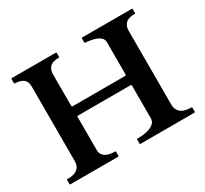

<svg xmlns="http://www.w3.org/2000/svg" viewBox="-140 -889 1161 1090"><g transform="rotate(-30 440.0 -344.0)"><path d="M33.2 0Q30.8 0 30 -1.5Q29.3 -2.9 29.3 -3.9V-30.3Q29.3 -31.2 30 -32.7Q30.8 -34.2 33.2 -34.2Q48.3 -34.2 63.7 -36.4Q79.1 -38.6 91.8 -45.9Q104.5 -53.2 112.5 -66.9Q120.6 -80.6 120.6 -104V-593.3Q120.6 -609.9 115.2 -621.1Q109.9 -632.3 100.1 -639.4Q90.3 -646.5 76.7 -649.9Q63 -653.3 46.4 -654.3Q42.5 -654.3 42.5 -658.2V-684.6Q42.5 -688.5 45.9 -688.5H335Q337.4 -688.5 338.1 -687Q338.9 -685.5 338.9 -684.6V-658.2Q338.9 -655.3 335 -655.3Q320.3 -655.3 306.6 -652.6Q293 -649.9 282.7 -642.6Q272.5 -635.3 266.1 -621.8Q259.8 -608.4 259.8 -586.4V-385.3Q259.8 -380.4 261.2 -378.9Q262.7 -377.4 267.6 -377.4H608.4Q613.3 -377.4 614.7 -378.9Q616.2 -380.4 616.2 -385.3V-594.2Q616.2 -611.3 605.5 -622.6Q594.7 -633.8 578.4 -640.4Q562 -647 543 -650.1Q523.9 -653.3 507.8 -654.3Q503.9 -654.3 503.9 -658.2V-684.6Q503.9 -688.5 507.3 -688.5H833Q835.4 -688.5 836.2 -687Q836.9 -685.5 836.9 -684.6V-658.2Q836.9 -655.3 833 -655.3Q818.4 -655.3 804.4 -652.6Q790.5 -649.9 779.5 -642.6Q768.6 -635.3 762 -621.8Q755.4 -608.4 755.4 -586.4V-103Q755.4 -90.3 759 -80.3Q762.7 -70.3 770.5 -60.5Q778.3 -49.8 796.1 -42.5Q814 -35.2 846.7 -34.2Q850.6 -34.2 850.6 -30.3V-3.9Q850.6 0 846.7 0H492.2Q489.7 0 489 -1.5Q488.3 -2.9 488.3 -3.9V-30.3Q488.3 -31.2 489 -32.7Q489.7 -34.2 492.2 -34.2Q506.8 -34.2 527.8 -36.1Q548.8 -38.1 568.6 -44.7Q588.4 -51.3 602.3 -63.7Q616.2 -76.2 616.2 -97.7V-308.6Q616.2 -313.5 614.7 -314.9Q613.3 -316.4 608.4 -316.4H267.6Q262.7 -316.4 261.2 -314.9Q259.8 -313.5 259.8 -308.6V-92.8Q259.8 -76.2 267.1 -64.9Q274.4 -53.7 286.4 -46.9Q298.3 -40 314 -37.1Q329.6 -34.2 346.2 -34.2Q349.1 -34.2 349.6 -32.7Q350.1 -31.2 350.1 -30.3V-3.9Q350.1 -2.9 349.6 -1.5Q349.1 0 346.7 0H33.2Z"/></g></svg>

Font: Cardo
Style: Bold
Weight: 700
Designer: David J. Perry
Foundry: David J. Perry
Version: Version 1.0011